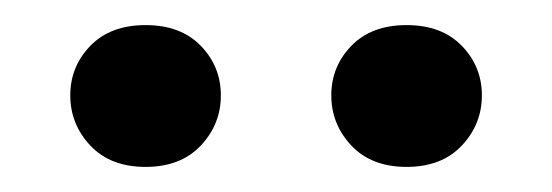

<svg xmlns="http://www.w3.org/2000/svg" viewBox="-20 -703 440 153"><path d="M260 -587Q244 -604 244 -627Q244 -650 260 -666.5Q276 -683 304 -683Q332 -683 348 -666.5Q364 -650 364 -627Q364 -604 348 -587Q332 -570 304 -570Q276 -570 260 -587ZM52 -587Q36 -604 36 -627Q36 -650 52 -666.5Q68 -683 96 -683Q124 -683 140 -666.5Q156 -650 156 -627Q156 -604 140 -587Q124 -570 96 -570Q68 -570 52 -587Z"/></svg>

Font: Linguistics Pro
Style: Regular
Weight: 400
Designer: Stefan Peev, Context Ltd
Foundry: Stefan Peev, Context Ltd
Version: Version 001.000